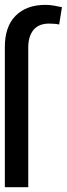

<svg xmlns="http://www.w3.org/2000/svg" viewBox="-29 -781 278 801"><path d="M88.9 0H-8.8V-583Q-9.3 -669.4 35.9 -715.1Q81.1 -760.7 160.2 -760.7Q177.2 -760.7 194.8 -757.8Q212.4 -754.9 229.5 -751L217.8 -678.7Q209.5 -680.7 199 -681.6Q188.5 -682.6 175.8 -682.6Q132.8 -682.6 110.8 -656.2Q88.9 -629.9 88.9 -583Z"/></svg>

Font: Inter Tight
Style: Regular
Weight: 400
Designer: Rasmus Andersson
Foundry: rsms
Version: Version 3.002